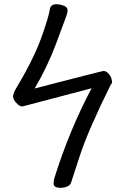

<svg xmlns="http://www.w3.org/2000/svg" viewBox="-20 -738 600 920"><path d="M271 162Q237 162 237 142V136Q237 128 241 114Q313 -116 419 -315Q413 -314 403 -311Q105 -233 88 -228H85Q74 -228 58.5 -244.5Q43 -261 43 -274V-280Q44 -287 50 -302Q140 -452 177.5 -556Q215 -660 220 -700Q227 -718 251 -718Q262 -718 280.5 -712.5Q299 -707 303 -695L304 -689Q304 -679 298 -661.5Q292 -644 249 -529.5Q206 -415 146 -314Q470 -398 476 -398Q489 -398 501.5 -383.5Q514 -369 516 -352L517 -347Q517 -337 511 -333Q403 -115 363.5 5.5Q324 126 320 138.5Q316 151 296 158Q284 162 271 162Z"/></svg>

Font: LXGW WenKai Lite Medium
Style: Regular
Weight: 500
Designer: LXGW / Fontworks Inc.
Foundry: LXGW / Fontworks Inc.
Version: Version 1.511; March 25, 2025